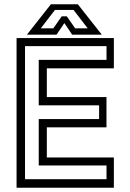

<svg xmlns="http://www.w3.org/2000/svg" viewBox="-20 -878 610 898"><path d="M57.5 0V-700H512.5V-558.5H199V-424H478V-282.5H199V-141.5H512.5V0ZM97 -39.8H478.2V-104H161.2V-321.2H443.5V-385.5H161.2V-598H478.2V-662.2H97ZM218 -858H344L456 -716H317.5L281 -770L244.5 -716H106ZM237 -831.5 170.8 -745.5H229.5L268.5 -801.5H292.5L331.5 -745.5H390.2L324 -831.5Z"/></svg>

Font: Tourney Thin
Style: Regular
Weight: 100
Designer: Tyler Finck
Foundry: Etcetera Type Co
Version: Version 1.015